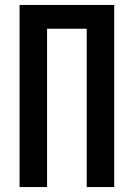

<svg xmlns="http://www.w3.org/2000/svg" viewBox="-20 -755 540 775"><path d="M59 0V-735H441V0H330V-639H170V0Z"/></svg>

Font: Iosevka Term
Style: Bold
Weight: 700
Monospace: yes
Designer: Belleve Invis
Foundry: Belleve Invis
Version: Version 30.0.1